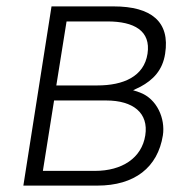

<svg xmlns="http://www.w3.org/2000/svg" viewBox="-20 -590 543 600"><path d="M53 -10H284C401 -10 473 -67 489 -167C497 -219 471 -281 417 -301L396 -308L419 -319C458 -340 488 -370 496 -422C512 -522 453 -570 335 -570H141ZM114 -56 149 -276H312C396 -276 445 -237 434 -167C423 -96 361 -56 277 -56ZM156 -323 188 -523H316C399 -523 452 -494 441 -422C430 -351 366 -323 284 -323Z"/></svg>

Font: Charger Sport
Style: ExLitExtObl
Weight: 200
Designer: Jasper
Foundry: Cannot Into Space Fonts
Version: Version 1.1